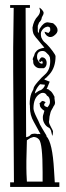

<svg xmlns="http://www.w3.org/2000/svg" viewBox="-20 -734 261 757"><path d="M100 -190 86 -181Q86 -158 84 -100V-72Q84 -52 86 -18H148V-55Q148 -167 134 -184Q125 -194 112 -194ZM157 -400 138 -402Q126 -390 119 -373Q118 -371 118 -368.5Q118 -366 117 -365Q133 -377 139 -378Q145 -380 151 -387Q157 -394 157 -400ZM135 -325Q135 -326 135 -326ZM135 -325Q144 -336 148 -336Q152 -336 160 -331Q154 -325 154 -321Q154 -319 155.5 -317Q157 -315 159 -314.5Q161 -314 163.5 -312.5Q166 -311 167 -311Q177 -322 177 -332Q177 -352 165 -357Q160 -368 149 -368Q142 -368 137 -364Q112 -349 112 -307Q112 -296 125 -270L131 -258Q136 -244 148 -225Q160 -206 163 -200V-197Q187 -172 193 -63L196 -15H214V3H20V-15H35Q32 -411 32 -453V-546L34 -703H20V-714H98V-703H81L83 -193Q97 -196 101 -203Q106 -207 116 -207Q123 -207 129 -205Q131 -207 140 -205Q134 -215 113 -254Q98 -280 98 -311V-317L97 -324Q97 -348 104 -367L111 -381Q112 -382 112 -384Q112 -392 129 -411.5Q146 -431 157 -440Q178 -458 178 -494Q178 -498 177.5 -501Q177 -504 177 -506Q177 -508 175.5 -510.5Q174 -513 174 -514Q174 -515 172 -517Q170 -519 169.5 -519.5Q169 -520 166 -523Q163 -526 163 -526Q157 -533 148 -533Q126 -533 126 -510Q126 -500 131 -495Q131 -492 135.5 -487.5Q140 -483 143 -483Q147 -483 149 -485Q149 -486 148 -488Q147 -494 145 -494Q143 -494 142 -490H140Q134 -490 134 -494Q134 -497 138 -502.5Q142 -508 145 -508Q154 -508 159 -501.5Q164 -495 164 -486Q164 -471 153 -465H147H146H144H137Q127 -465 119 -472.5Q111 -480 111 -489Q111 -498 110 -498Q109 -498 109 -500Q109 -504 112.5 -510.5Q116 -517 116 -520Q118 -527 125.5 -534.5Q133 -542 155 -546Q151 -551 148 -554.5Q145 -558 142 -561.5Q139 -565 136 -569Q134 -572 129 -577.5Q124 -583 122 -585.5Q120 -588 116.5 -593Q113 -598 111.5 -602Q110 -606 109 -612Q108 -618 108 -625Q113 -654 129 -670Q138 -680 138 -692L135 -704Q140 -702 146 -695Q152 -688 152 -683Q152 -678 148 -671.5Q144 -665 144 -661Q143 -654 134 -645Q129 -633 129 -632V-610Q129 -609 132 -603Q134 -609 134 -612Q134 -618 138 -623Q152 -646 168 -646Q171 -646 177 -644.5Q183 -643 186 -643Q189 -643 191 -641Q207 -628 207 -615Q207 -604 195 -595Q187 -588 178 -588Q174 -588 170 -590Q166 -592 163 -595Q160 -598 158 -601.5Q156 -605 156 -609L171 -604Q178 -611 178 -614V-620Q178 -629 167 -629Q165 -629 164 -628Q161 -628 155.5 -624.5Q150 -621 145.5 -614.5Q141 -608 141 -601Q141 -597 141.5 -593Q142 -589 143 -586Q144 -583 146 -580Q148 -577 149 -575Q150 -573 153 -570Q156 -567 157.5 -566Q159 -565 162.5 -561.5Q166 -558 167 -557Q176 -548 187.5 -532.5Q199 -517 199 -512Q199 -469 176 -442Q160 -424 157 -424L155 -420L176 -412L165 -385Q164 -385 164 -384V-383Q169 -383 170.5 -382Q172 -381 174 -379Q176 -377 178 -376Q185 -372 194 -354Q195 -353 195 -351Q194 -349 195.5 -341Q197 -333 197 -330Q197 -321 191 -315V-314L181 -296L179 -290Q174 -273 174 -261L173 -254Q173 -247 181 -233Q189 -219 189 -216Q189 -204 186 -198Q185 -201 183.5 -208.5Q182 -216 181 -219Q180 -222 177.5 -226Q175 -230 170 -232Q161 -237 155 -247.5Q149 -258 149 -269V-274Q149 -278 152 -286.5Q155 -295 155 -297Q137 -309 137 -320V-323Q136 -324 135 -325Z"/></svg>

Font: Bukvitsa
Style: Regular
Weight: 500
Foundry: Ponomar Technologies, Inc.
Version: Version 1.1